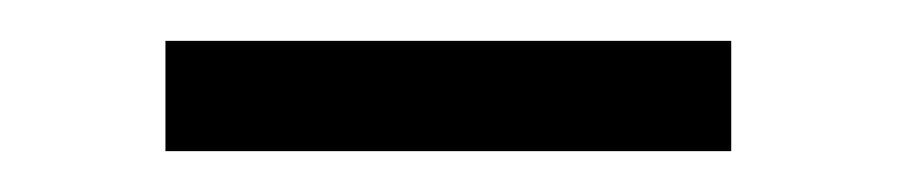

<svg xmlns="http://www.w3.org/2000/svg" viewBox="-20 -351 439 94"><path d="M61 -277V-331H338V-277Z"/></svg>

Font: Smooch Sans Medium
Style: Regular
Weight: 500
Designer: Robert E. Leuschke
Foundry: Robert E. Leuschke
Version: Version 1.010; ttfautohint (v1.8.3)